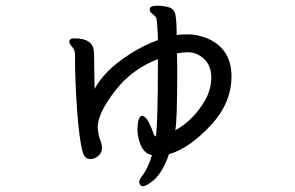

<svg xmlns="http://www.w3.org/2000/svg" viewBox="-20 -568 1040 676"><path d="M597 -109Q660 -144 701 -213Q723 -251 724 -294Q724 -336 699 -360Q674 -384 641 -384Q625 -384 603 -380Q604 -363 604 -318Q604 -138 597 -109ZM480 88Q470 81 470 73Q470 66 479 53Q501 26 515 -22Q482 -27 469 -76Q464 -96 464 -109Q464 -158 480 -160Q499 -160 520 -99Q523 -88 529 -88Q536 -137 536 -360Q443 -324 383.5 -246Q324 -168 324 -120Q326 -91 332.5 -76Q339 -61 339 -47Q339 -31 326.5 -19.5Q314 -8 298 -8Q278 -8 271 -33Q259 -77 251.5 -178.5Q244 -280 244 -378Q244 -392 234 -403Q224 -414 224 -421Q224 -433 242 -433Q311 -433 311 -381L313 -255Q329 -285 358.5 -315.5Q388 -346 437 -377.5Q486 -409 536 -427Q534 -500 529 -507Q524 -514 515.5 -520Q507 -526 507 -535Q507 -548 534 -548Q554 -548 574 -542.5Q594 -537 598 -514.5Q602 -492 602 -445Q614 -447 644 -447Q675 -447 712 -432Q795 -395 795 -299Q795 -204 720 -124.5Q645 -45 575 -25Q549 51 507 77Q491 88 480 88Z"/></svg>

Font: LXGW WenKai Lite Medium
Style: Regular
Weight: 500
Designer: LXGW / Fontworks Inc.
Foundry: LXGW / Fontworks Inc.
Version: Version 1.511; March 25, 2025